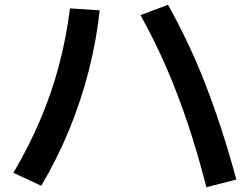

<svg xmlns="http://www.w3.org/2000/svg" viewBox="-20 -761 1040 801"><path d="M841 20Q803 -128 761.5 -251Q720 -374 672.5 -483Q625 -592 566 -698L681 -741Q726 -660 764.5 -578.5Q803 -497 837 -409.5Q871 -322 903 -224Q935 -126 966 -12ZM36 -40Q99 -147 147 -259Q195 -371 226 -488Q257 -605 272 -726L396 -718Q382 -589 349.5 -463Q317 -337 267.5 -217Q218 -97 152 14Z"/></svg>

Font: M PLUS 2 SemiBold
Style: Regular
Weight: 600
Designer: Coji Morishita
Foundry: UNDERFOREST DESIGN
Version: Version 1.001